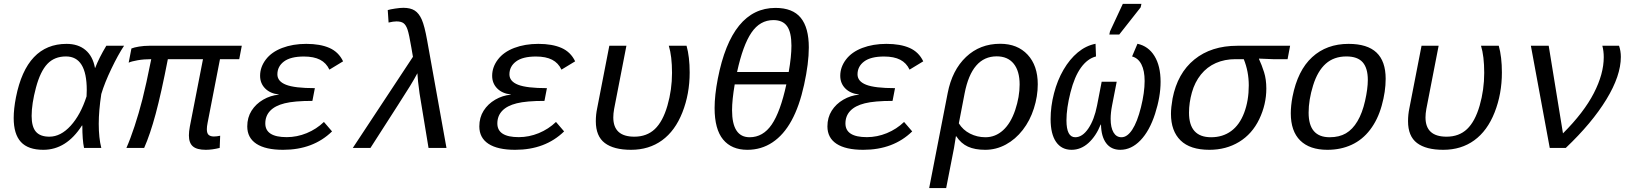

<svg xmlns="http://www.w3.org/2000/svg" viewBox="-20 -765 8441 993"><path d="M403.8 -115.7Q323.2 9.8 204.1 9.8Q125.5 9.8 88.1 -30.8Q50.8 -71.3 50.8 -154.8Q50.8 -201.7 62.5 -261.7Q117.2 -538.1 324.2 -538.1Q384.3 -538.1 422.1 -506.3Q460 -474.6 471.2 -413.6H472.2Q491.7 -464.8 529.8 -528.3H621.6Q591.3 -482.9 556.2 -409.7Q521 -336.4 503.9 -278.8Q490.7 -192.4 490.7 -124.5Q490.7 -51.8 503.9 0H414.6Q405.8 -41 405.8 -115.7ZM143.6 -165.5Q143.6 -109.4 165.8 -83.7Q188 -58.1 235.4 -58.1Q293.9 -58.1 345.5 -114.7Q397 -171.4 427.7 -266.6L428.7 -299.3Q428.7 -473.1 321.3 -473.1Q261.7 -473.1 225.1 -434.6Q188.5 -396 166 -312Q143.6 -228 143.6 -165.5Z M1117.7 -459 1053.7 -129.9Q1049.8 -110.4 1049.8 -97.2Q1049.8 -74.7 1059.6 -66.9Q1069.3 -59.1 1085.9 -59.1Q1100.6 -59.1 1118.7 -63L1116.2 0Q1077.1 9.8 1044.4 9.8Q998.5 9.8 977.8 -7.8Q957 -25.4 957 -64.9Q957 -84.5 961.9 -110.8L1029.8 -459H848.1Q814 -283.2 785.2 -176.3Q756.3 -69.3 725.6 0H633.8Q654.3 -46.4 676 -112.3Q697.8 -178.2 716.6 -251.7Q735.4 -325.2 762.2 -459Q724.6 -459 692.1 -453.4Q659.7 -447.8 645.5 -440.9L659.7 -514.2Q673.8 -520 699.5 -524.2Q725.1 -528.3 751.5 -528.3H1230.5L1217.3 -459Z M1462.9 -55.7Q1515.6 -55.7 1566.2 -76.4Q1616.7 -97.2 1655.3 -134.3L1697.3 -85.4Q1599.6 9.8 1444.3 9.8Q1353.5 9.8 1306.2 -21.2Q1258.8 -52.2 1258.8 -111.3Q1258.8 -157.2 1281 -192.4Q1303.2 -227.5 1341.1 -249.5Q1378.9 -271.5 1421.9 -275.4V-276.4Q1377.4 -281.2 1351.3 -307.6Q1325.2 -334 1325.2 -373Q1325.2 -418 1354.7 -457Q1384.3 -496.1 1439.5 -517.1Q1494.6 -538.1 1564 -538.1Q1636.2 -538.1 1683.8 -517.1Q1731.4 -496.1 1754.4 -447.8L1683.6 -404.8Q1667.5 -439.5 1635.3 -456.1Q1603 -472.7 1551.8 -472.7Q1482.9 -472.7 1448.7 -447Q1414.6 -421.4 1414.6 -380.4Q1414.6 -344.2 1459.2 -326.7Q1503.9 -309.1 1608.4 -309.1L1595.7 -243.2Q1502 -243.2 1452.1 -230.7Q1402.3 -218.3 1377.2 -191.9Q1352.1 -165.5 1352.1 -126.5Q1352.1 -55.7 1462.9 -55.7Z M2115.7 -471.2 2107.4 -519.5Q2095.7 -588.9 2087.6 -612.3Q2079.6 -635.7 2067.1 -645Q2054.7 -654.3 2030.3 -654.3Q2014.6 -654.3 1989.7 -648.4L1985.4 -712.9Q1998 -716.8 2023.9 -720.7Q2049.8 -724.6 2065.9 -724.6Q2103 -724.6 2125 -710.4Q2147 -696.3 2161.4 -663.6Q2175.8 -630.9 2189 -557.1L2289.1 0H2196.3L2149.9 -281.7Q2140.1 -352.1 2138.7 -386.2Q2124.5 -358.9 2100.1 -319.1Q2075.7 -279.3 1896 0H1804.7Z M2663.1 -55.7Q2715.8 -55.7 2766.4 -76.4Q2816.9 -97.2 2855.5 -134.3L2897.5 -85.4Q2799.8 9.8 2644.5 9.8Q2553.7 9.8 2506.3 -21.2Q2459 -52.2 2459 -111.3Q2459 -157.2 2481.2 -192.4Q2503.4 -227.5 2541.3 -249.5Q2579.1 -271.5 2622.1 -275.4V-276.4Q2577.6 -281.2 2551.5 -307.6Q2525.4 -334 2525.4 -373Q2525.4 -418 2554.9 -457Q2584.5 -496.1 2639.6 -517.1Q2694.8 -538.1 2764.2 -538.1Q2836.4 -538.1 2884 -517.1Q2931.6 -496.1 2954.6 -447.8L2883.8 -404.8Q2867.7 -439.5 2835.4 -456.1Q2803.2 -472.7 2752 -472.7Q2683.1 -472.7 2648.9 -447Q2614.7 -421.4 2614.7 -380.4Q2614.7 -344.2 2659.4 -326.7Q2704.1 -309.1 2808.6 -309.1L2795.9 -243.2Q2702.1 -243.2 2652.3 -230.7Q2602.5 -218.3 2577.4 -191.9Q2552.2 -165.5 2552.2 -126.5Q2552.2 -55.7 2663.1 -55.7Z M3243.7 9.8Q3154.3 9.8 3107.9 -25.4Q3061.5 -60.5 3061.5 -138.2Q3061.5 -172.4 3068.4 -204.6L3131.3 -528.3H3219.7L3156.2 -201.7Q3151.9 -177.7 3151.9 -157.7Q3151.9 -58.1 3260.7 -58.1Q3325.2 -58.1 3366.7 -97.4Q3408.2 -136.7 3431.9 -218.8Q3455.6 -300.8 3455.6 -388.2Q3455.6 -474.1 3439 -528.3H3530.8Q3546.9 -470.7 3546.9 -390.1Q3546.9 -279.3 3509.3 -183.8Q3471.7 -88.4 3404.1 -39.3Q3336.4 9.8 3243.7 9.8Z M3845.2 9.8Q3763.7 9.8 3719.7 -43.5Q3675.8 -96.7 3675.8 -206.5Q3675.8 -272 3692.4 -357.9Q3763.7 -724.1 3990.7 -724.1Q4079.6 -724.1 4121.3 -673.1Q4163.1 -622.1 4163.1 -519.5Q4163.1 -438 4138.7 -326.7Q4114.3 -215.3 4073.7 -141.4Q4033.2 -67.4 3975.3 -28.8Q3917.5 9.8 3845.2 9.8ZM3856.9 -55.2Q3926.3 -55.2 3971.2 -120.8Q4016.1 -186.5 4046.9 -328.6H3779.8Q3766.1 -247.6 3766.1 -195.3Q3766.1 -55.2 3856.9 -55.2ZM3980 -661.1Q3910.6 -661.1 3866.5 -596.4Q3822.3 -531.7 3792 -392.6H4059.1Q4073.2 -472.7 4073.2 -528.8Q4073.2 -597.7 4050.8 -629.4Q4028.3 -661.1 3980 -661.1Z M4463.4 -55.7Q4516.1 -55.7 4566.7 -76.4Q4617.2 -97.2 4655.8 -134.3L4697.8 -85.4Q4600.1 9.8 4444.8 9.8Q4354 9.8 4306.6 -21.2Q4259.3 -52.2 4259.3 -111.3Q4259.3 -157.2 4281.5 -192.4Q4303.7 -227.5 4341.6 -249.5Q4379.4 -271.5 4422.4 -275.4V-276.4Q4377.9 -281.2 4351.8 -307.6Q4325.7 -334 4325.7 -373Q4325.7 -418 4355.2 -457Q4384.8 -496.1 4439.9 -517.1Q4495.1 -538.1 4564.5 -538.1Q4636.7 -538.1 4684.3 -517.1Q4731.9 -496.1 4754.9 -447.8L4684.1 -404.8Q4668 -439.5 4635.7 -456.1Q4603.5 -472.7 4552.2 -472.7Q4483.4 -472.7 4449.2 -447Q4415 -421.4 4415 -380.4Q4415 -344.2 4459.7 -326.7Q4504.4 -309.1 4608.9 -309.1L4596.2 -243.2Q4502.4 -243.2 4452.6 -230.7Q4402.8 -218.3 4377.7 -191.9Q4352.5 -165.5 4352.5 -126.5Q4352.5 -55.7 4463.4 -55.7Z M5075.2 9.8Q5022 9.8 4986.1 -6.6Q4950.2 -22.9 4925.8 -60.1H4923.8L4914.1 0L4873.5 207.5H4785.6L4881.3 -283.7Q4904.3 -402.3 4976.3 -470.5Q5048.3 -538.6 5152.8 -538.6Q5242.2 -538.6 5294.7 -482.2Q5347.2 -425.8 5347.2 -329.1Q5347.2 -267.1 5327.1 -204.1Q5307.1 -141.1 5269.5 -92.8Q5231.9 -44.4 5181.9 -17.3Q5131.8 9.8 5075.2 9.8ZM5253.4 -328.1Q5253.4 -397.5 5222.7 -435.5Q5191.9 -473.6 5134.8 -473.6Q5005.9 -473.6 4968.8 -281.7L4939 -127Q4960 -92.8 4996.8 -74Q5033.7 -55.2 5076.7 -55.2Q5127.9 -55.2 5167.7 -91.3Q5207.5 -127.4 5230.5 -195.8Q5253.4 -264.2 5253.4 -328.1Z M5724.1 -150.4Q5724.1 -105.5 5738.8 -80.3Q5753.4 -55.2 5780.3 -55.2Q5810.1 -55.2 5835.9 -94.5Q5861.8 -133.8 5880.9 -210.2Q5899.9 -286.6 5899.9 -346.2Q5899.9 -399.4 5883.3 -431.9Q5866.7 -464.4 5835 -473.1L5862.8 -538.6Q5919.4 -526.4 5950.9 -475.1Q5982.4 -423.8 5982.4 -341.8Q5982.4 -265.1 5953.9 -176.5Q5925.3 -87.9 5878.2 -39.1Q5831.1 9.8 5773.9 9.8Q5726.6 9.8 5700.9 -24.7Q5675.3 -59.1 5674.3 -120.6H5672.4Q5648.4 -61 5609.4 -25.6Q5570.3 9.8 5522 9.8Q5470.2 9.8 5441.9 -31Q5413.6 -71.8 5413.6 -148.9Q5413.6 -214.8 5431.2 -282.5Q5448.7 -350.1 5480.5 -404.5Q5512.2 -459 5554.2 -493.9Q5596.2 -528.8 5646 -538.6L5648.4 -473.1Q5604.5 -461.9 5570.8 -415.5Q5537.1 -369.1 5516.4 -287.1Q5495.6 -205.1 5495.6 -142.6Q5495.6 -55.2 5541 -55.2Q5578.1 -55.2 5608.9 -100.6Q5639.6 -146 5653.8 -219.2L5677.7 -342.3H5755.4L5731.4 -219.2Q5724.1 -181.2 5724.1 -150.4ZM5717.3 -586.4 5720.7 -602.5 5787.1 -745.1H5883.3L5879.4 -727.1L5768.6 -586.4Z M6234.9 9.8Q6135.3 9.8 6085.7 -38.8Q6036.1 -87.4 6036.1 -176.3Q6036.1 -209 6044.4 -255.9Q6069.8 -386.2 6157.2 -457.3Q6244.6 -528.3 6379.4 -528.3H6652.3L6639.2 -459H6563.5L6491.7 -461.9L6491.2 -460Q6505.9 -428.7 6517.6 -391.6Q6529.3 -354.5 6529.3 -307.1Q6529.3 -225.1 6492.7 -148.7Q6456.1 -72.3 6388.7 -31.2Q6321.3 9.8 6234.9 9.8ZM6438.5 -323.2Q6438.5 -395 6412.6 -459H6369.1Q6314 -459 6268.3 -439Q6222.7 -418.9 6190.9 -379.4Q6159.2 -339.8 6144.3 -286.6Q6129.4 -233.4 6129.4 -182.1Q6129.4 -55.2 6243.7 -55.2Q6303.7 -55.2 6347.4 -87.2Q6391.1 -119.1 6414.8 -182.1Q6438.5 -245.1 6438.5 -323.2Z M6845.2 9.8Q6753.4 9.8 6704.6 -38.3Q6655.8 -86.4 6655.8 -179.2Q6655.8 -217.8 6664.6 -264.6Q6691.4 -400.9 6766.4 -469.5Q6841.3 -538.1 6954.6 -538.1Q7051.8 -538.1 7099.1 -493.2Q7146.5 -448.2 7146.5 -357.4Q7146.5 -291.5 7126 -218.5Q7105.5 -145.5 7065.9 -93.8Q7026.4 -42 6970.2 -16.1Q6914.1 9.8 6845.2 9.8ZM7054.2 -351.6Q7054.2 -412.6 7027.6 -442.9Q7001 -473.1 6943.4 -473.1Q6878.9 -473.1 6836.7 -435.5Q6794.4 -397.9 6771.2 -323.2Q6748 -248.5 6748 -182.1Q6748 -55.2 6856.9 -55.2Q6906.2 -55.2 6940.9 -75.4Q6975.6 -95.7 7000.7 -138.2Q7025.9 -180.7 7040 -243.4Q7054.2 -306.2 7054.2 -351.6Z M7444.3 9.8Q7355 9.8 7308.6 -25.4Q7262.2 -60.5 7262.2 -138.2Q7262.2 -172.4 7269 -204.6L7332 -528.3H7420.4L7356.9 -201.7Q7352.5 -177.7 7352.5 -157.7Q7352.5 -58.1 7461.4 -58.1Q7525.9 -58.1 7567.4 -97.4Q7608.9 -136.7 7632.6 -218.8Q7656.2 -300.8 7656.2 -388.2Q7656.2 -474.1 7639.6 -528.3H7731.4Q7747.6 -470.7 7747.6 -390.1Q7747.6 -279.3 7710 -183.8Q7672.4 -88.4 7604.7 -39.3Q7537.1 9.8 7444.3 9.8Z M8078.1 0H7995.1L7897.5 -528.3H7989.7L8063.5 -75.2Q8171.9 -183.6 8223.1 -283.2Q8274.4 -382.8 8274.4 -469.2Q8274.4 -501 8267.1 -528.3H8353.5Q8362.8 -501.5 8362.8 -470.7Q8362.8 -373.5 8288.1 -251Q8213.4 -128.4 8078.1 0Z"/></svg>

Font: Cousine
Style: Italic
Weight: 400
Italic angle: -12°
Monospace: yes
Designer: Steve Matteson
Foundry: Monotype Imaging Inc.
Version: Version 1.21